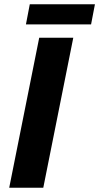

<svg xmlns="http://www.w3.org/2000/svg" viewBox="-20 -876 463 896"><path d="M322 -700 182 0H23L163 -700ZM119 -856H423L405 -762H101Z"/></svg>

Font: Gontserrat SemiBold
Style: Italic
Weight: 600
Italic angle: -11.3°
Designer: Julieta Ulanovsky
Foundry: Julieta Ulanovsky
Version: Version 6.001